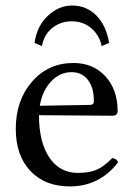

<svg xmlns="http://www.w3.org/2000/svg" viewBox="-20 -665 487 695"><path d="M124 -282.2 305.2 -285.2Q319.8 -285.2 319.8 -298.8Q319.8 -348.1 298.1 -376Q276.4 -403.8 238.8 -403.8Q196.3 -403.8 164.8 -370.1Q133.3 -336.4 124 -282.2ZM386.2 -92.8Q402.8 -91.3 407.2 -77.1Q339.8 9.8 232.9 9.8Q142.6 9.8 89.8 -46.4Q37.1 -102.5 37.1 -198.2Q37.1 -301.8 95.9 -369.4Q154.8 -437 246.1 -437Q317.4 -437 361.6 -388.7Q405.8 -340.3 405.8 -263.2Q405.8 -246.1 387.2 -246.1L121.1 -248Q121.1 -150.4 158.7 -94.7Q196.3 -39.1 262.2 -39.1Q302.7 -39.1 329.6 -50.5Q356.4 -62 386.2 -92.8ZM375 -509.8 348.1 -498Q339.8 -538.1 310.3 -563Q280.8 -587.9 240.2 -587.9Q199.7 -587.9 169.4 -564Q139.2 -540 131.8 -498L105 -509.8Q113.8 -571.3 153.6 -608.2Q193.4 -645 240.2 -645Q293 -645 328.6 -609.1Q364.3 -573.2 375 -509.8Z"/></svg>

Font: Common Serif
Style: Regular
Weight: 400
Designer: Philipp H. Poll, Khaled Hosny
Foundry: Stefan Peev, Context Ltd.
Version: Version 1.026